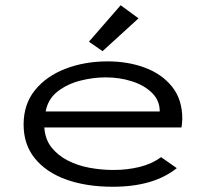

<svg xmlns="http://www.w3.org/2000/svg" viewBox="-20 -702 790 732"><path d="M410 10Q309 10 232.5 -17.5Q156 -45 113 -98Q70 -151 70 -227Q70 -305 113.5 -358.5Q157 -412 230 -440Q303 -468 390 -468Q468 -468 532.5 -444Q597 -420 636 -371.5Q675 -323 675 -249Q675 -240 674 -232Q673 -224 672 -216H149Q152 -171 176 -140.5Q200 -110 237.5 -90.5Q275 -71 320.5 -62.5Q366 -54 413 -54Q465 -54 512 -65.5Q559 -77 594 -103L654 -61Q566 10 410 10ZM154 -277H589Q589 -319 559.5 -348Q530 -377 483 -392Q436 -407 383 -407Q335 -407 286 -394.5Q237 -382 200 -353.5Q163 -325 154 -277ZM371 -507 319 -543 440 -682 508 -632Z"/></svg>

Font: Inconsolata ExtraExpanded Thin
Style: Regular
Weight: 100
Width: 8
Monospace: yes
Designer: Raph Levien, Cyreal, Brenton Simpson
Foundry: Raph Levien, Cyreal, Google
Version: Version 3.100; ttfautohint (v1.8.4.7-5d5b)